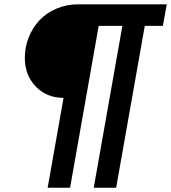

<svg xmlns="http://www.w3.org/2000/svg" viewBox="-20 -707 794 891"><path d="M201.2 164.1 274.9 -252.9Q196.3 -252.9 145.8 -305.7Q95.2 -358.4 95.2 -438Q95.2 -487.8 113 -533Q130.9 -578.1 162.6 -612.3Q194.3 -646.5 241.5 -666.7Q288.6 -687 344.2 -687H753.9L735.8 -586.9H651.9L519 164.1H415L547.9 -586.9H438L305.2 164.1Z"/></svg>

Font: Archivo Expanded
Style: Bold Italic
Weight: 700
Width: 7
Italic angle: -10°
Designer: Hector Gatti
Foundry: Omnibus-Type
Version: Version 2.001